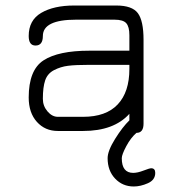

<svg xmlns="http://www.w3.org/2000/svg" viewBox="-20 -470 640 689"><path d="M300.8 -288.1H444.3V-343.8Q444.3 -374 433.1 -386.7Q421.9 -399.4 390.6 -399.4H252.9Q133.8 -399.4 133.8 -340.8Q133.8 -306.6 107.4 -306.6Q83 -306.6 83 -340.8Q83 -397.5 127.9 -423.8Q172.9 -450.2 246.1 -450.2H397.5Q454.1 -450.2 474.6 -422.9Q495.1 -395.5 495.1 -327.1V-26.4Q495.1 6.8 469.7 6.8Q449.2 24.4 433.1 54.7Q417 85 417 97.7Q417 150.4 458 150.4Q473.6 150.4 495.1 142.1Q516.6 133.8 522.5 133.8Q537.1 133.8 537.1 150.4Q537.1 175.8 510.7 187.5Q484.4 199.2 460 199.2Q419.9 199.2 393.1 170.9Q366.2 142.6 366.2 97.7Q366.2 71.3 393.1 28.3Q419.9 -14.6 444.3 -38.1V-61.5Q388.7 0 278.3 0H187.5Q141.6 0 112.3 -32.7Q83 -65.4 83 -120.1Q83 -218.8 136.2 -253.4Q189.5 -288.1 300.8 -288.1ZM300.8 -237.3Q251 -237.3 224.1 -233.9Q197.3 -230.5 173.8 -218.3Q150.4 -206.1 142.1 -181.6Q133.8 -157.2 133.8 -115.2Q133.8 -89.8 150.4 -70.3Q167 -50.8 187.5 -50.8H278.3Q360.4 -50.8 402.3 -95.2Q444.3 -139.6 444.3 -222.7V-237.3Z"/></svg>

Font: Jura
Style: Book
Weight: 400
Version: Version 2.3